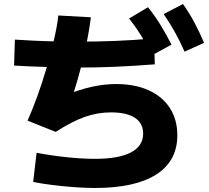

<svg xmlns="http://www.w3.org/2000/svg" viewBox="-20 -875 1040 955"><path d="M736 -600Q709 -654 682.5 -697Q656 -740 622 -783L716 -839Q750 -797 778 -751.5Q806 -706 833 -653ZM898 -618Q874 -672 849.5 -716Q825 -760 794 -805L890 -855Q922 -810 946.5 -764Q971 -718 995 -662ZM374 -539Q321 -539 262 -540.5Q203 -542 148.5 -544Q94 -546 50 -549L54 -678Q97 -675 151.5 -672.5Q206 -670 264 -669Q322 -668 375 -668Q464 -668 554 -671.5Q644 -675 746 -684L750 -555Q647 -547 555.5 -543Q464 -539 374 -539ZM452 60Q404 60 350 56Q296 52 243 45.5Q190 39 145 30L162 -115Q236 -101 312.5 -93Q389 -85 452 -85Q571 -85 631.5 -117Q692 -149 692 -210Q692 -262 651 -289Q610 -316 532 -316Q466 -316 403 -294Q340 -272 257 -219L117 -275Q140 -326 165 -394.5Q190 -463 211.5 -537Q233 -611 249 -679.5Q265 -748 270 -798L432 -789Q427 -747 417 -693Q407 -639 393 -581.5Q379 -524 364 -472Q349 -420 335 -382L308 -402Q373 -429 435.5 -443Q498 -457 557 -457Q651 -457 719.5 -426Q788 -395 825 -337.5Q862 -280 862 -202Q862 -74 757 -7Q652 60 452 60Z"/></svg>

Font: M PLUS 2 ExtraBold
Style: Regular
Weight: 800
Version: Version 1.001